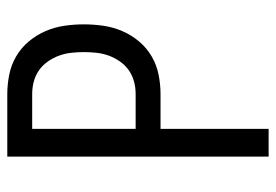

<svg xmlns="http://www.w3.org/2000/svg" viewBox="-138 -638 775 540"><g transform="rotate(-90 250.0 -367.5)"><path d="M80 0V-735H256Q283 -735 310.5 -729.5Q338 -724 362 -710Q386 -696 404 -674.5Q422 -653 433 -627.5Q444 -602 448 -574.5Q452 -547 452 -520Q452 -492 448 -464.5Q444 -437 433 -411.5Q422 -386 404 -364.5Q386 -343 362 -329Q338 -315 310.5 -309.5Q283 -304 256 -304H158V0ZM256 -374Q274 -374 291 -378.5Q308 -383 322.5 -393Q337 -403 347.5 -418Q358 -433 364 -449.5Q370 -466 372 -484Q374 -502 374 -520Q374 -537 372 -555Q370 -573 364 -589.5Q358 -606 347.5 -621Q337 -636 322.5 -646Q308 -656 291 -660.5Q274 -665 256 -665H158V-374Z"/></g></svg>

Font: Iosevka Term
Style: Regular
Weight: 400
Monospace: yes
Designer: Belleve Invis
Foundry: Belleve Invis
Version: Version 30.0.1